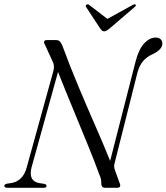

<svg xmlns="http://www.w3.org/2000/svg" viewBox="-30 -890 789 910"><path d="M119.5 -96.5Q103.5 -32.5 154.5 -22.5L180 -18.5Q190.5 -16.5 190.5 -8.5Q190.5 0 178.5 0H6Q-9.5 0 -9.5 -9Q-9.5 -17 3.5 -19.5L26.5 -23Q50 -27 69 -45.2Q88 -63.5 97 -98L223 -553.5Q230.5 -580 218 -601.5L182 -680.5Q177 -687.5 179.5 -693.8Q182 -700 191.5 -700H236Q247 -700 253.2 -694Q259.5 -688 265.5 -674Q301.5 -576 342.5 -478.5Q383.5 -381 422.8 -291.5Q462 -202 492 -127.5L613 -600Q628.5 -658.5 654 -685.2Q679.5 -712 708 -712Q722.5 -712 731.2 -704Q740 -696 739.5 -683.5Q739.5 -655 693 -633Q665 -620.5 647.5 -599.5Q630 -578.5 621 -544.5L513.5 -118Q511 -109 511 -101.2Q511 -93.5 516 -80L537.5 -21Q546 0 524.5 0H468Q449.5 0 450 -22Q450 -33.5 448.2 -41.8Q446.5 -50 440.5 -63.5Q419 -123 386.2 -203.2Q353.5 -283.5 316.5 -372.8Q279.5 -462 245 -549ZM490 -755.5Q482 -749 476.2 -745.2Q470.5 -741.5 464 -741.5Q457 -741.5 453 -745.2Q449 -749 444.5 -755.5L378.5 -856Q373.5 -863.5 380.5 -868Q386.5 -872 393.5 -866L479 -800.5L598 -866Q608.5 -872 612.5 -868Q617 -863.5 607.5 -856Z"/></svg>

Font: Fraunces 72pt S000 Light
Style: Italic
Weight: 300
Italic angle: -16°
Version: Version 1.000; ttfautohint (v1.8.3)